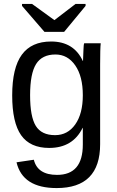

<svg xmlns="http://www.w3.org/2000/svg" viewBox="-20 -748 596 976"><path d="M268 208Q95 208 64 77L152 64Q171 141 270 141Q401 141 401 -13V-98H400Q350 4 230 4Q133 4 87.5 -60.5Q42 -125 42 -263Q42 -403 91 -470Q140 -537 240 -537Q355 -537 401 -438H402Q402 -441 404 -489Q405 -523 408 -528H492Q489 -503 489 -419V-15Q489 208 268 208ZM401 -264Q401 -360 362.5 -415.5Q324 -471 262 -471Q194 -471 163.5 -422.5Q133 -374 133 -264Q133 -155 162 -108Q191 -61 260 -61Q324 -61 362.5 -115.5Q401 -170 401 -264ZM415 -718 306 -586H206L92 -718V-728H143L256 -646H257L364 -728H415Z"/></svg>

Font: Libra Sans
Style: Regular
Weight: 400
Foundry: Context Ltd
Version: Version 1.002